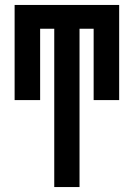

<svg xmlns="http://www.w3.org/2000/svg" viewBox="-20 -755 540 775"><path d="M199 0V-639H142V-351H39V-735H461V-351H358V-639H301V0Z"/></svg>

Font: Iosevka SS04
Style: Bold
Weight: 700
Monospace: yes
Designer: Belleve Invis
Foundry: Belleve Invis
Version: Version 19.0.0; ttfautohint (v1.8.4)